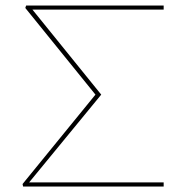

<svg xmlns="http://www.w3.org/2000/svg" viewBox="-20 -678 643 698"><path d="M575 -643H98L348 -334L86 -15H575V0H64L62 -9L327 -334L72 -649L75 -658H575Z"/></svg>

Font: Ysabeau Infant Thin
Style: Regular
Weight: 200
Designer: Christian Thalmann (Catharsis Fonts)
Version: Version 0.003